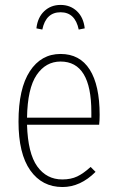

<svg xmlns="http://www.w3.org/2000/svg" viewBox="-20 -750 475 780"><path d="M226.1 -700.2Q166.5 -700.2 151.9 -629.9L127.9 -634.8Q132.8 -679.2 159.7 -704.6Q186.5 -730 226.1 -730Q265.6 -730 292.5 -704.6Q319.3 -679.2 324.2 -634.8L299.8 -629.9Q285.2 -700.2 226.1 -700.2ZM384.8 -283.2Q384.8 -260.7 382.8 -243.2H89.8Q93.3 -127 131.3 -74Q169.4 -21 232.9 -21Q268.1 -21 293.7 -33.2Q319.3 -45.4 348.1 -71.8L368.2 -51.8Q306.6 9.8 233.9 9.8Q150.9 9.8 103 -57.9Q55.2 -125.5 55.2 -255.9Q55.2 -390.1 101.1 -460.4Q147 -530.8 226.1 -530.8Q304.2 -530.8 344.5 -467.3Q384.8 -403.8 384.8 -283.2ZM351.1 -272V-294.9Q351.1 -500 226.1 -500Q166 -500 128.9 -445.6Q91.8 -391.1 89.8 -272Z"/></svg>

Font: Fira Sans Compressed UltraLight
Style: Regular
Weight: 200
Width: 1
Designer: Carrois Corporate & Edenspiekermann AG
Foundry: Carrois Corporate GbR & Edenspiekermann AG
Version: Version 4.203;PS 004.203;hotconv 1.0.88;makeotf.lib2.5.64775